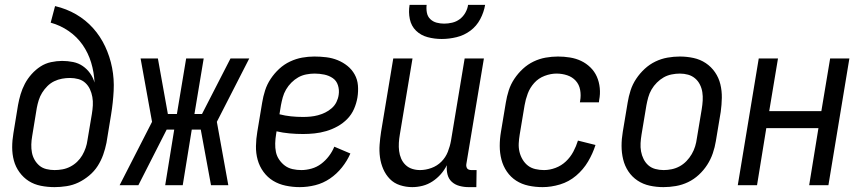

<svg xmlns="http://www.w3.org/2000/svg" viewBox="-20 -760 3540 788"><path d="M204 8Q175 8 147.5 2.5Q120 -3 98 -17Q76 -31 60 -53Q44 -75 37 -101Q30 -127 30 -155.5Q30 -184 35 -213L54 -329Q58 -351 64.5 -373Q71 -395 82 -416Q93 -437 109.5 -455.5Q126 -474 146 -487Q166 -500 189.5 -505Q213 -510 235 -510Q258 -510 280 -505.5Q302 -501 319.5 -489Q337 -477 349.5 -459.5Q362 -442 368 -421Q366 -464 354 -503.5Q342 -543 319 -576Q296 -609 262 -632.5Q228 -656 188 -667L206 -735Q253 -724 292.5 -701Q332 -678 362 -644.5Q392 -611 411.5 -569.5Q431 -528 440 -482Q449 -436 446.5 -387.5Q444 -339 436 -290L417 -174Q412 -149 403.5 -125Q395 -101 381 -79Q367 -57 346 -39.5Q325 -22 302 -11Q279 0 253.5 4Q228 8 204 8ZM204 -62Q220 -62 236.5 -65Q253 -68 268.5 -76Q284 -84 296.5 -96Q309 -108 317.5 -122.5Q326 -137 331.5 -153Q337 -169 339 -185L357 -292Q360 -310 361 -327.5Q362 -345 359 -362Q356 -379 349 -394Q342 -409 330 -420Q318 -431 301.5 -435.5Q285 -440 267 -440Q251 -440 234.5 -437Q218 -434 202.5 -426.5Q187 -419 174.5 -406.5Q162 -394 153 -379.5Q144 -365 139 -349Q134 -333 131 -317L112 -201Q109 -184 108.5 -167Q108 -150 111 -134Q114 -118 122 -104Q130 -90 142 -80Q154 -70 170.5 -66Q187 -62 204 -62Z M471 0 604 -260 557 -520H628L669 -292H706L744 -520H816L778 -292H809L848 -368L926 -520H1003L870 -260L917 0H846L804 -228H767L730 0H658L695 -228H664L548 0Z M1210 8Q1181 8 1152.5 2Q1124 -4 1101 -18Q1078 -32 1061.5 -54.5Q1045 -77 1037.5 -104Q1030 -131 1030.5 -160.5Q1031 -190 1036 -219L1056 -339Q1060 -364 1068 -389Q1076 -414 1091 -436.5Q1106 -459 1126 -477.5Q1146 -496 1170.5 -507.5Q1195 -519 1220 -523.5Q1245 -528 1270 -528Q1295 -528 1319.5 -525Q1344 -522 1366 -513Q1388 -504 1406 -489.5Q1424 -475 1435.5 -454.5Q1447 -434 1449 -409.5Q1451 -385 1447 -360Q1443 -336 1433 -313Q1423 -290 1405.5 -272Q1388 -254 1365.5 -241.5Q1343 -229 1319 -222Q1295 -215 1271 -212.5Q1247 -210 1224 -210Q1196 -210 1168.5 -212.5Q1141 -215 1115 -221L1113 -208Q1110 -190 1109.5 -171.5Q1109 -153 1112.5 -136Q1116 -119 1126 -104.5Q1136 -90 1149.5 -80Q1163 -70 1180.5 -66Q1198 -62 1217 -62Q1237 -62 1258.5 -68Q1280 -74 1298 -87.5Q1316 -101 1330 -119.5Q1344 -138 1352 -158L1418 -130Q1405 -100 1383.5 -73Q1362 -46 1334 -27Q1306 -8 1274 0Q1242 8 1210 8ZM1224 -280Q1239 -280 1254.5 -281.5Q1270 -283 1285 -287Q1300 -291 1314.5 -298Q1329 -305 1341.5 -316Q1354 -327 1361 -341.5Q1368 -356 1370 -371Q1373 -391 1367 -410Q1361 -429 1345.5 -439.5Q1330 -450 1310.5 -454Q1291 -458 1271 -458Q1254 -458 1236.5 -454.5Q1219 -451 1204 -442.5Q1189 -434 1176 -421Q1163 -408 1154 -392.5Q1145 -377 1140.5 -360.5Q1136 -344 1133 -328L1127 -291Q1150 -285 1174.5 -282.5Q1199 -280 1224 -280Z M1672 8Q1646 8 1621.5 0Q1597 -8 1580 -25.5Q1563 -43 1553 -66Q1543 -89 1539.5 -114.5Q1536 -140 1538 -166.5Q1540 -193 1544 -219L1594 -520H1673L1621 -208Q1618 -191 1617 -174Q1616 -157 1618 -140.5Q1620 -124 1626.5 -109Q1633 -94 1644.5 -83Q1656 -72 1671.5 -67Q1687 -62 1704 -62Q1727 -62 1750.5 -70.5Q1774 -79 1791.5 -96.5Q1809 -114 1818 -137Q1827 -160 1831 -183L1887 -520H1966L1894 -87Q1893 -82 1894 -77Q1895 -72 1897.5 -68.5Q1900 -65 1905 -63.5Q1910 -62 1915 -62H1936L1935 8H1903Q1884 8 1865.5 3Q1847 -2 1834 -14Q1821 -26 1816.5 -44.5Q1812 -63 1814 -82Q1804 -62 1789 -45Q1774 -28 1755 -15.5Q1736 -3 1714.5 2.5Q1693 8 1672 8ZM1793 -600Q1763 -600 1735 -607.5Q1707 -615 1687.5 -634Q1668 -653 1662 -681.5Q1656 -710 1661 -740H1731Q1729 -724 1732 -708Q1735 -692 1746 -681.5Q1757 -671 1772 -667Q1787 -663 1803 -663Q1819 -663 1836 -667Q1853 -671 1867 -681.5Q1881 -692 1890 -708Q1899 -724 1901 -740H1971Q1966 -710 1951 -681.5Q1936 -653 1910.5 -634Q1885 -615 1854 -607.5Q1823 -600 1793 -600Z M2207 8Q2177 8 2149 2Q2121 -4 2098.5 -18.5Q2076 -33 2060.5 -55.5Q2045 -78 2038 -105Q2031 -132 2031 -161Q2031 -190 2036 -219L2056 -339Q2060 -364 2068 -389Q2076 -414 2091 -436.5Q2106 -459 2126 -477.5Q2146 -496 2170 -507.5Q2194 -519 2219.5 -523.5Q2245 -528 2270 -528Q2295 -528 2319.5 -524Q2344 -520 2365 -510Q2386 -500 2403 -483.5Q2420 -467 2429.5 -445.5Q2439 -424 2441.5 -399Q2444 -374 2439 -349L2438 -340H2360L2361 -346Q2365 -369 2361 -391Q2357 -413 2343 -428.5Q2329 -444 2308 -451Q2287 -458 2264 -458Q2240 -458 2215 -448.5Q2190 -439 2172.5 -419.5Q2155 -400 2146 -376Q2137 -352 2133 -328L2113 -208Q2110 -190 2109 -172Q2108 -154 2112 -137Q2116 -120 2125 -105Q2134 -90 2147 -80Q2160 -70 2177.5 -66Q2195 -62 2213 -62Q2236 -62 2260 -71Q2284 -80 2302.5 -97.5Q2321 -115 2333 -137.5Q2345 -160 2352 -183L2424 -165Q2413 -130 2393.5 -97Q2374 -64 2344.5 -39Q2315 -14 2278.5 -3Q2242 8 2207 8Z M2703 8Q2674 8 2646.5 2Q2619 -4 2596.5 -19Q2574 -34 2559 -56.5Q2544 -79 2537.5 -106Q2531 -133 2531 -161.5Q2531 -190 2536 -219L2556 -339Q2560 -364 2568 -389Q2576 -414 2591 -436.5Q2606 -459 2626 -477.5Q2646 -496 2670 -507.5Q2694 -519 2719.5 -523.5Q2745 -528 2770 -528Q2799 -528 2826.5 -522Q2854 -516 2876.5 -501Q2899 -486 2914.5 -463.5Q2930 -441 2936.5 -414Q2943 -387 2942.5 -358.5Q2942 -330 2938 -301L2918 -181Q2914 -156 2905.5 -131Q2897 -106 2882.5 -83.5Q2868 -61 2848 -42.5Q2828 -24 2804 -12.5Q2780 -1 2754 3.5Q2728 8 2703 8ZM2704 -62Q2720 -62 2737 -65.5Q2754 -69 2769.5 -77.5Q2785 -86 2797.5 -99Q2810 -112 2819 -127.5Q2828 -143 2833 -159.5Q2838 -176 2840 -192L2860 -312Q2863 -330 2864 -347.5Q2865 -365 2862.5 -381.5Q2860 -398 2852.5 -413Q2845 -428 2832.5 -438.5Q2820 -449 2804 -453.5Q2788 -458 2770 -458Q2754 -458 2736.5 -454.5Q2719 -451 2704 -442.5Q2689 -434 2676 -421Q2663 -408 2654 -392.5Q2645 -377 2640.5 -360.5Q2636 -344 2633 -328L2613 -208Q2610 -190 2609 -172.5Q2608 -155 2611 -138.5Q2614 -122 2621.5 -107Q2629 -92 2641 -81.5Q2653 -71 2669.5 -66.5Q2686 -62 2704 -62Z M3008 0 3094 -520H3173L3137 -304H3351L3387 -520H3466L3380 0H3301L3339 -234H3125L3087 0Z"/></svg>

Font: Iosevka Term Curly
Style: Italic
Weight: 400
Italic angle: -9°
Designer: Belleve Invis
Foundry: Belleve Invis
Version: Version 32.3.0